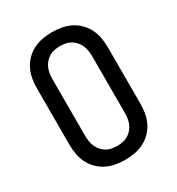

<svg xmlns="http://www.w3.org/2000/svg" viewBox="-178 -857 905 979"><g transform="rotate(-30 274.0 -367.5)"><path d="M274 8Q246 8 218 3Q190 -2 165 -14.5Q140 -27 120 -47Q100 -67 87.5 -92Q75 -117 70 -145Q65 -173 65 -201V-534Q65 -562 70 -590Q75 -618 87.5 -643Q100 -668 120 -688Q140 -708 165 -720.5Q190 -733 218 -738Q246 -743 274 -743Q302 -743 330 -738Q358 -733 383 -720.5Q408 -708 428 -688Q448 -668 460.5 -643Q473 -618 478 -590Q483 -562 483 -534V-201Q483 -173 478 -145Q473 -117 460.5 -92Q448 -67 428 -47Q408 -27 383 -14.5Q358 -2 330 3Q302 8 274 8ZM274 -74Q290 -74 306.5 -77Q323 -80 337 -88.5Q351 -97 362 -109.5Q373 -122 379.5 -137Q386 -152 388.5 -168.5Q391 -185 391 -201V-534Q391 -550 388.5 -566.5Q386 -583 379.5 -598Q373 -613 362 -625.5Q351 -638 337 -646.5Q323 -655 306.5 -658Q290 -661 274 -661Q258 -661 241.5 -658Q225 -655 211 -646.5Q197 -638 186 -625.5Q175 -613 168.5 -598Q162 -583 159.5 -566.5Q157 -550 157 -534V-201Q157 -185 159.5 -168.5Q162 -152 168.5 -137Q175 -122 186 -109.5Q197 -97 211 -88.5Q225 -80 241.5 -77Q258 -74 274 -74Z"/></g></svg>

Font: Iosevka Semi-Condensed Medium
Style: Regular
Weight: 500
Monospace: yes
Designer: Belleve Invis
Foundry: Belleve Invis
Version: Version 27.3.5